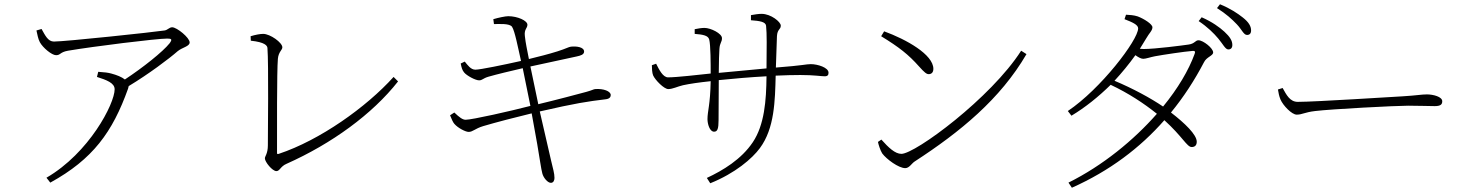

<svg xmlns="http://www.w3.org/2000/svg" viewBox="-20 -821 6910 901"><path d="M435 -460C479 -446 518 -432 518 -402C518 -334 398 -103 198 13L216 36C416 -74 508 -201 581 -405L584 -417C677 -473 773 -545 814 -581C836 -599 870 -603 870 -622C870 -644 810 -693 788 -693C774 -693 767 -680 752 -678C700 -670 286 -626 233 -626C205 -626 192 -655 175 -685L151 -678C156 -658 158 -640 167 -623C181 -597 223 -562 243 -562C265 -562 260 -576 299 -583C417 -603 714 -640 765 -640C786 -640 789 -636 776 -618C744 -578 651 -504 566 -448C551 -460 528 -469 502 -476C487 -480 472 -482 441 -484Z M1156 -651 1157 -630C1223 -623 1234 -607 1235 -596C1241 -521 1237 -190 1237 -139C1237 -100 1223 -88 1223 -78C1223 -61 1258 -18 1277 -18C1293 -18 1296 -40 1324 -52C1537 -147 1727 -285 1848 -439L1827 -460C1699 -318 1481 -163 1288 -99C1281 -97 1280 -98 1280 -105C1280 -194 1279 -489 1284 -545C1287 -578 1305 -586 1305 -599C1305 -621 1248 -662 1215 -662C1201 -662 1179 -658 1156 -651Z M2092 -280C2100 -261 2105 -248 2112 -240C2129 -220 2165 -202 2179 -202C2199 -202 2208 -217 2247 -229C2304 -246 2404 -272 2475 -289L2501 -145C2511 -88 2520 -23 2525 -7C2530 13 2550 37 2565 37C2578 37 2582 24 2582 14C2582 -8 2575 -29 2566 -68L2513 -298C2683 -337 2738 -345 2821 -355C2841 -357 2846 -366 2846 -375C2846 -393 2812 -406 2773 -403C2764 -402 2761 -398 2732 -390C2703 -382 2582 -350 2506 -332L2469 -509L2686 -556C2705 -560 2721 -565 2721 -579C2721 -600 2686 -605 2659 -602C2649 -601 2637 -593 2596 -580C2555 -567 2507 -555 2462 -544C2453 -591 2447 -616 2443 -652C2439 -684 2455 -688 2455 -705C2455 -724 2409 -745 2365 -745C2352 -745 2318 -738 2295 -731L2298 -708C2323 -708 2372 -712 2383 -695C2396 -675 2411 -597 2425 -535C2345 -517 2233 -494 2211 -494C2189 -494 2175 -515 2161 -532L2142 -523C2146 -503 2149 -492 2158 -481C2170 -466 2211 -444 2228 -444C2244 -444 2245 -453 2272 -461C2314 -473 2373 -487 2433 -501L2469 -324C2377 -300 2195 -259 2165 -259C2151 -259 2136 -270 2112 -293Z M3039 -515C3039 -503 3040 -478 3045 -467C3055 -445 3096 -403 3116 -403C3137 -403 3159 -415 3185 -421C3217 -428 3259 -434 3315 -440C3313 -328 3300 -300 3300 -262C3300 -240 3310 -203 3331 -203C3347 -203 3352 -217 3352 -257L3353 -445C3421 -452 3502 -459 3577 -463C3576 -348 3567 -235 3513 -154C3459 -73 3372 -21 3297 14L3313 39C3430 -8 3510 -77 3546 -126C3615 -219 3617 -349 3620 -466C3663 -468 3703 -469 3736 -469C3801 -469 3832 -463 3850 -463C3865 -463 3868 -470 3868 -480C3868 -504 3817 -520 3785 -520C3762 -520 3752 -514 3621 -504L3626 -651C3628 -686 3644 -681 3644 -701C3644 -718 3598 -756 3554 -756C3539 -756 3521 -753 3504 -750V-726C3544 -723 3573 -719 3575 -700C3579 -664 3578 -599 3577 -500L3353 -479C3353 -532 3355 -574 3356 -591C3358 -622 3368 -622 3368 -642C3368 -664 3315 -690 3286 -690C3272 -690 3254 -687 3240 -684V-662C3280 -659 3303 -654 3308 -636C3315 -611 3315 -519 3315 -476C3257 -470 3156 -458 3115 -458C3091 -458 3073 -494 3059 -522Z M4129 -674 4115 -651C4200 -599 4243 -565 4292 -510C4318 -481 4328 -473 4338 -473C4351 -473 4360 -481 4360 -498C4360 -565 4233 -636 4129 -674ZM4772 -583C4630 -361 4275 -99 4210 -99C4180 -99 4149 -129 4116 -166L4100 -155C4102 -144 4111 -115 4120 -101C4140 -74 4197 -32 4228 -32C4247 -32 4258 -54 4272 -63C4486 -202 4674 -356 4797 -567Z M5697 -640C5719 -614 5730 -589 5744 -589C5756 -589 5763 -596 5763 -610C5763 -630 5752 -648 5726 -672C5703 -693 5669 -718 5619 -740L5605 -722C5647 -694 5676 -665 5697 -640ZM5784 -707C5808 -682 5816 -657 5832 -657C5844 -657 5851 -664 5851 -678C5851 -698 5840 -717 5812 -739C5788 -758 5754 -781 5705 -801L5691 -783C5735 -755 5760 -732 5784 -707ZM4994 36 5010 60C5187 -19 5330 -127 5444 -257C5529 -180 5550 -131 5572 -131C5588 -131 5596 -140 5596 -156C5596 -189 5540 -243 5475 -293C5535 -366 5586 -445 5630 -529C5642 -554 5673 -559 5673 -575C5673 -595 5626 -632 5604 -632C5589 -632 5587 -616 5558 -612C5531 -608 5401 -591 5347 -591L5329 -592L5359 -641C5373 -666 5388 -677 5388 -693C5388 -708 5348 -733 5319 -744C5301 -750 5281 -751 5264 -752L5257 -731C5293 -717 5321 -705 5321 -688C5321 -633 5145 -403 4991 -300L5008 -278C5073 -317 5135 -367 5192 -423C5275 -384 5348 -336 5409 -287C5300 -163 5155 -44 4994 36ZM5210 -442C5245 -480 5278 -520 5308 -562C5322 -552 5335 -545 5345 -545C5357 -545 5379 -553 5400 -557C5438 -564 5537 -579 5576 -582C5586 -583 5591 -580 5586 -568C5558 -491 5507 -405 5438 -321C5379 -361 5296 -406 5210 -442Z M5999 -408 5977 -401C5980 -384 5982 -371 5989 -354C6001 -326 6042 -283 6065 -283C6091 -283 6101 -294 6152 -300C6226 -309 6530 -325 6588 -325C6645 -325 6680 -323 6713 -323C6743 -323 6748 -333 6748 -346C6748 -367 6706 -378 6676 -378C6650 -378 6629 -373 6562 -369C6522 -367 6152 -343 6070 -343C6033 -343 6017 -376 5999 -408Z"/></svg>

Font: Noto Serif CJK SC ExtraLight
Style: Regular
Weight: 200
Designer: Ryoko NISHIZUKA 西塚涼子 (kana & ideographs); Frank Grießhammer (Latin, Greek & Cyrillic); Wenlong ZHANG 张文龙 (bopomofo); San
Foundry: Adobe
Version: Version 2.001;hotconv 1.1.0;makeotfexe 2.6.0